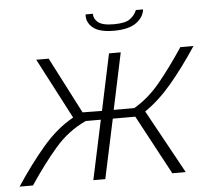

<svg xmlns="http://www.w3.org/2000/svg" viewBox="-71 -744 880 799"><g transform="rotate(-5 368.5 -345.0)"><path d="M-21 0Q37 -88 96.5 -158Q156 -228 226 -267L94 -520H146L267 -285L348 -284L398 -520H447L397 -284H483Q543 -319 591.5 -377.5Q640 -436 696 -520H751Q694 -434 640 -370Q586 -306 527 -266L673 0H617L484 -248H390L337 0H287L340 -248H277Q203 -214 148 -150.5Q93 -87 35 0ZM427 -612Q365 -612 338.5 -635Q312 -658 315 -690H346Q344 -671 362 -655Q380 -639 429 -639Q477 -639 497 -654Q517 -669 525 -690H555Q552 -658 520.5 -635Q489 -612 427 -612Z"/></g></svg>

Font: Raleway Light
Style: Italic
Weight: 300
Italic angle: -12°
Designer: Matt McInerney, Pablo Impallari, Rodrigo Fuenzalida
Foundry: Matt McInerney, Pablo Impallari, Rodrigo Fuenzalida
Version: Version 4.026